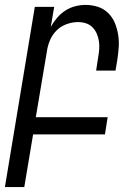

<svg xmlns="http://www.w3.org/2000/svg" viewBox="-48 -548 568 783"><path d="M-28 215 94 -520H173L159 -438Q170 -458 184.5 -475Q199 -492 218 -504.5Q237 -517 258.5 -522.5Q280 -528 301 -528Q327 -528 351.5 -520Q376 -512 393.5 -494.5Q411 -477 420.5 -454Q430 -431 434 -405.5Q438 -380 436 -353.5Q434 -327 430 -301L423 -260H344L352 -312Q355 -329 356.5 -346Q358 -363 355.5 -379.5Q353 -396 346.5 -411Q340 -426 329 -437Q318 -448 302.5 -453Q287 -458 270 -458Q247 -458 223.5 -449.5Q200 -441 182.5 -423.5Q165 -406 155.5 -383Q146 -360 143 -337L98 -70H391L380 0H87L51 215Z"/></svg>

Font: Iosevka Term Curly Oblique
Style: Regular
Weight: 400
Italic angle: -9°
Designer: Belleve Invis
Foundry: Belleve Invis
Version: Version 32.3.0